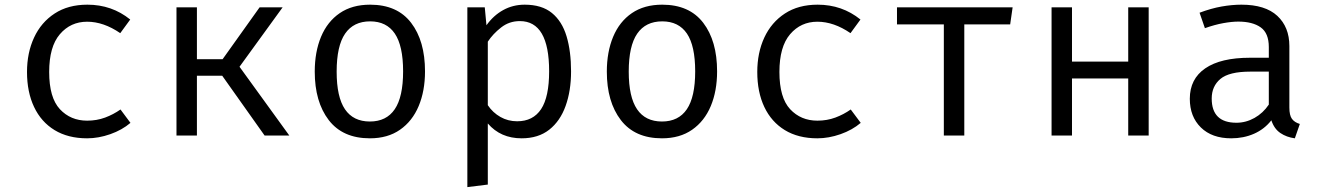

<svg xmlns="http://www.w3.org/2000/svg" viewBox="-20 -571 5578 809"><path d="M347.2 -62.6Q387.7 -62.6 422.8 -75.6Q457.9 -88.7 487.7 -109.7L529.7 -53.3Q494.4 -23.1 444.6 -5.6Q394.9 11.8 347.2 11.8Q266.7 11.8 210 -22.8Q153.3 -57.4 123.6 -120.3Q93.8 -183.1 93.8 -267.7Q93.8 -348.7 123.6 -412.8Q153.3 -476.9 210.3 -514.1Q267.2 -551.3 348.2 -551.3Q451.3 -551.3 528.7 -488.7L486.7 -431.3Q416.4 -479.5 347.2 -479.5Q277.4 -479.5 232.3 -426.9Q187.2 -374.4 187.2 -267.7Q187.2 -159.5 232.3 -111Q277.4 -62.6 347.2 -62.6Z M723.6 0V-540H809.7V-321.5H917.9L1073.8 -540H1170.8L989.2 -289.7L1199 0H1094.9L916.4 -251.8H809.7V0Z M1539.5 -551.3Q1653.8 -551.3 1712.3 -474.9Q1770.8 -398.5 1770.8 -270.3Q1770.8 -187.7 1744.1 -124.1Q1717.4 -60.5 1665.6 -24.4Q1613.8 11.8 1538.5 11.8Q1424.1 11.8 1365.1 -65.1Q1306.2 -142.1 1306.2 -269.2Q1306.2 -352.3 1332.8 -416.2Q1359.5 -480 1411.5 -515.6Q1463.6 -551.3 1539.5 -551.3ZM1539.5 -481Q1469.7 -481 1434.1 -429.2Q1398.5 -377.4 1398.5 -269.2Q1398.5 -162.1 1433.6 -110.5Q1468.7 -59 1538.5 -59Q1608.2 -59 1643.3 -110.8Q1678.5 -162.6 1678.5 -270.3Q1678.5 -377.9 1643.6 -429.5Q1608.7 -481 1539.5 -481Z M2190.8 -551.3Q2262.6 -551.3 2305.4 -516.4Q2348.2 -481.5 2367.2 -418.2Q2386.2 -354.9 2386.2 -270.3Q2386.2 -188.7 2363.3 -124.9Q2340.5 -61 2294.4 -24.6Q2248.2 11.8 2177.9 11.8Q2089.2 11.8 2035.4 -50.8V206.7L1949.2 217.4V-540H2022.6L2029.7 -464.6Q2059.5 -506.2 2100.5 -528.7Q2141.5 -551.3 2190.8 -551.3ZM2170.3 -482.1Q2125.6 -482.1 2091.3 -455.1Q2056.9 -428.2 2035.4 -395.4V-127.7Q2056.4 -96.4 2088.5 -78.2Q2120.5 -60 2159 -60Q2226.2 -60 2260 -111.3Q2293.8 -162.6 2293.8 -270.8Q2293.8 -482.1 2170.3 -482.1Z M2770.3 -551.3Q2884.6 -551.3 2943.1 -474.9Q3001.5 -398.5 3001.5 -270.3Q3001.5 -187.7 2974.9 -124.1Q2948.2 -60.5 2896.4 -24.4Q2844.6 11.8 2769.2 11.8Q2654.9 11.8 2595.9 -65.1Q2536.9 -142.1 2536.9 -269.2Q2536.9 -352.3 2563.6 -416.2Q2590.3 -480 2642.3 -515.6Q2694.4 -551.3 2770.3 -551.3ZM2770.3 -481Q2700.5 -481 2664.9 -429.2Q2629.2 -377.4 2629.2 -269.2Q2629.2 -162.1 2664.4 -110.5Q2699.5 -59 2769.2 -59Q2839 -59 2874.1 -110.8Q2909.2 -162.6 2909.2 -270.3Q2909.2 -377.9 2874.4 -429.5Q2839.5 -481 2770.3 -481Z M3424.1 -62.6Q3464.6 -62.6 3499.7 -75.6Q3534.9 -88.7 3564.6 -109.7L3606.7 -53.3Q3571.3 -23.1 3521.5 -5.6Q3471.8 11.8 3424.1 11.8Q3343.6 11.8 3286.9 -22.8Q3230.3 -57.4 3200.5 -120.3Q3170.8 -183.1 3170.8 -267.7Q3170.8 -348.7 3200.5 -412.8Q3230.3 -476.9 3287.2 -514.1Q3344.1 -551.3 3425.1 -551.3Q3528.2 -551.3 3605.6 -488.7L3563.6 -431.3Q3493.3 -479.5 3424.1 -479.5Q3354.4 -479.5 3309.2 -426.9Q3264.1 -374.4 3264.1 -267.7Q3264.1 -159.5 3309.2 -111Q3354.4 -62.6 3424.1 -62.6Z M4246.7 -540 4236.4 -468.2H4043.1V0H3956.9V-468.2H3759.5V-540Z M4733.8 0V-240.5H4496.9V0H4410.8V-540H4496.9V-311.3H4733.8V-540H4820V0Z M5412.8 -117.9Q5412.8 -85.1 5423.6 -70.3Q5434.4 -55.4 5456.9 -48.7L5435.9 11.8Q5401 7.2 5374.9 -10.5Q5348.7 -28.2 5336.9 -64.1Q5307.7 -26.7 5263.8 -7.4Q5220 11.8 5167.7 11.8Q5086.7 11.8 5040 -33.8Q4993.3 -79.5 4993.3 -154.9Q4993.3 -238.5 5058.5 -283.1Q5123.6 -327.7 5246.7 -327.7H5326.2V-372.8Q5326.2 -431.3 5292.1 -455.6Q5257.9 -480 5197.4 -480Q5170.8 -480 5134.9 -473.6Q5099 -467.2 5056.9 -452.3L5034.4 -517.4Q5083.6 -535.9 5127.4 -543.6Q5171.3 -551.3 5210.8 -551.3Q5311.3 -551.3 5362.1 -504.1Q5412.8 -456.9 5412.8 -376.9ZM5189.7 -53.8Q5229.7 -53.8 5265.9 -74.1Q5302.1 -94.4 5326.2 -130.3V-269.2H5248.2Q5159 -269.2 5122.3 -238.5Q5085.6 -207.7 5085.6 -155.9Q5085.6 -53.8 5189.7 -53.8Z"/></svg>

Font: FiraCode Nerd Font
Style: Regular
Weight: 400
Designer: Carrois Corporate, Edenspiekermann AG, Nikita Prokopov
Foundry: Carrois Corporate, Edenspiekermann AG, Nikita Prokopov
Version: Version 6.002;Nerd Fonts 2.1.0